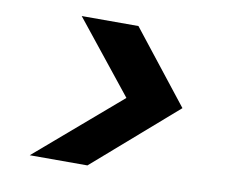

<svg xmlns="http://www.w3.org/2000/svg" viewBox="-58 -645 697 590"><g transform="rotate(10 291.0 -350.5)"><path d="M69 -126 331 -351 152 -575H329L506 -350L249 -126Z"/></g></svg>

Font: DM Sans 12pt ExtraBold
Style: Italic
Weight: 800
Italic angle: -10°
Version: Version 4.004;gftools[0.9.30]